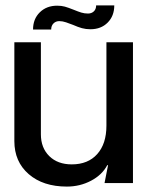

<svg xmlns="http://www.w3.org/2000/svg" viewBox="-20 -676 544 709"><path d="M33 -155V-520H131V-180Q131 -130 162 -99.5Q193 -69 245 -69Q305 -69 339 -107Q373 -145 373 -212V-520H471V0H366L379 -66H376Q357 -30 316 -8.5Q275 13 227 13Q139 13 86 -33Q33 -79 33 -155ZM305 -626Q292 -626 280.5 -629.5Q269 -633 252 -640Q232 -648 219.5 -651.5Q207 -655 191 -655Q152 -655 127 -630.5Q102 -606 102 -567H169Q169 -581 177.5 -589.5Q186 -598 199 -598Q211 -598 224 -593.5Q237 -589 250 -584Q268 -576 282.5 -572Q297 -568 314 -568Q353 -568 377.5 -592.5Q402 -617 402 -656H335Q335 -642 326.5 -634Q318 -626 305 -626Z"/></svg>

Font: Non Bureau
Style: Regular
Weight: 400
Designer: Jona Saucedo
Foundry: Non Foundry
Version: Version 1.000; ttfautohint (v1.8.4)